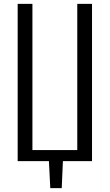

<svg xmlns="http://www.w3.org/2000/svg" viewBox="-20 -830 565 989"><path d="M239 139 232 0H71V-810H147V-57H378V-810H454V0H304L298 139Z"/></svg>

Font: Oswald Light
Style: Regular
Weight: 300
Designer: Vernon Adams
Foundry: Vernon Adams
Version: Version 4.103;gftools[0.9.33.dev8+g029e19f]